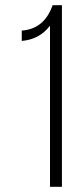

<svg xmlns="http://www.w3.org/2000/svg" viewBox="-20 -721 321 741"><path d="M173 -622Q133 -569 64 -563V-603Q151 -609 183 -701H219V0H173Z"/></svg>

Font: Bebas Neue Book
Style: Regular
Weight: 300
Designer: Ryoichi Tsunekawa
Foundry: Ryoichi Tsunekawa
Version: Version 1.003;PS 001.003;hotconv 1.0.88;makeotf.lib2.5.64775